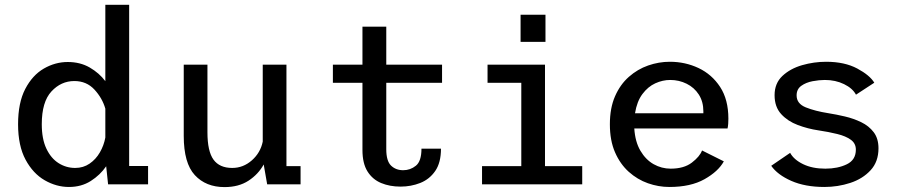

<svg xmlns="http://www.w3.org/2000/svg" viewBox="-20 -770 3790 802"><path d="M268 11Q215.5 11 166.8 -17Q118 -45 86.8 -103Q55.5 -161 55.5 -251Q55.5 -341 85.5 -398.5Q115.5 -456 163 -483.5Q210.5 -511 263 -511Q315 -511 354.8 -488Q394.5 -465 420 -431V-750H519.5V-76.5H598.5V0H431.5L423.5 -75.5Q398.5 -39 359.2 -14Q320 11 268 11ZM154.5 -251Q154.5 -189.5 173.8 -149Q193 -108.5 224.8 -88.5Q256.5 -68.5 294 -68.5Q328 -68.5 354.2 -86.5Q380.5 -104.5 397.2 -133.5Q414 -162.5 420 -195.5V-316Q407.5 -360 374.5 -395.8Q341.5 -431.5 290.5 -431.5Q235 -431.5 194.8 -388Q154.5 -344.5 154.5 -251Z M918 11.5Q840 11.5 793.8 -38.5Q747.5 -88.5 747.5 -202.5V-500H846.5V-217.5Q846.5 -138 871.8 -103.2Q897 -68.5 950 -68.5Q996 -68.5 1032 -100.2Q1068 -132 1077.5 -178.5V-500H1176.5V-76H1235.5V0H1096L1081.5 -83Q1059 -42 1018 -15.2Q977 11.5 918 11.5Z M1494 -143.5V-424H1370.5V-500H1494V-658.5H1593.5V-500H1826.5V-424H1593.5V-146.5Q1593.5 -97.5 1613.5 -78.2Q1633.5 -59 1664 -59Q1694 -59 1717.2 -77.8Q1740.5 -96.5 1740.5 -149H1822Q1822 -90.5 1798 -55.8Q1774 -21 1735.5 -5.8Q1697 9.5 1653 9.5Q1608 9.5 1572 -5.5Q1536 -20.5 1515 -54Q1494 -87.5 1494 -143.5Z M2154.5 -708.5H2258.5V-595H2154.5ZM1993.5 0V-76H2157.5V-424H2016.5V-500H2256.5V-76H2412V0Z M2776 11Q2730.5 11 2686.5 -4.5Q2642.5 -20 2606.5 -52.2Q2570.5 -84.5 2549 -133.8Q2527.5 -183 2527.5 -251Q2527.5 -318.5 2549 -367.8Q2570.5 -417 2606.8 -449Q2643 -481 2687.5 -496.5Q2732 -512 2778 -512Q2842 -512 2897.8 -485.8Q2953.5 -459.5 2988 -406.8Q3022.5 -354 3022.5 -274.5Q3022.5 -265 3021.8 -253.2Q3021 -241.5 3019 -233.5H2629.5Q2633 -178 2655 -140.5Q2677 -103 2710.2 -84.2Q2743.5 -65.5 2781.5 -65.5Q2837 -65.5 2870 -90.8Q2903 -116 2912.5 -141.5L3003.5 -96Q2980.5 -54 2922.8 -21.5Q2865 11 2776 11ZM2779.5 -436Q2748 -436 2717.2 -422Q2686.5 -408 2663.5 -377.2Q2640.5 -346.5 2632.5 -297H2918V-305Q2918 -345.5 2899 -375Q2880 -404.5 2848.2 -420.2Q2816.5 -436 2779.5 -436Z M3423.5 11Q3343 11 3285.2 -14.5Q3227.5 -40 3201.5 -77.5L3280.5 -131.5Q3296 -103 3334.8 -84.2Q3373.5 -65.5 3427.5 -65.5Q3479.5 -65.5 3517.2 -83.8Q3555 -102 3555 -145Q3555 -171 3534 -186.2Q3513 -201.5 3477.5 -210.2Q3442 -219 3398.5 -225.5Q3354.5 -232 3312.5 -247.8Q3270.5 -263.5 3243 -293.5Q3215.5 -323.5 3215.5 -372.5Q3215.5 -422 3248.2 -452.8Q3281 -483.5 3330.5 -497.8Q3380 -512 3431 -512Q3508 -512 3560.8 -483.8Q3613.5 -455.5 3632 -424.5L3555.5 -374.5Q3541.5 -401 3505.8 -418.5Q3470 -436 3425.5 -436Q3402 -436 3374.2 -430.8Q3346.5 -425.5 3327 -411.5Q3307.5 -397.5 3307.5 -371.5Q3307.5 -337 3345.8 -321.5Q3384 -306 3441 -297Q3473 -292 3509.2 -283.5Q3545.5 -275 3577.5 -259.5Q3609.5 -244 3629.5 -217.8Q3649.5 -191.5 3649.5 -150.5Q3649.5 -94.5 3616.5 -58.8Q3583.5 -23 3531.8 -6Q3480 11 3423.5 11Z"/></svg>

Font: Trispace
Style: Regular
Weight: 400
Designer: Tyler Finck
Foundry: Etcetera Type Company
Version: Version 1.210; ttfautohint (v1.8.3)